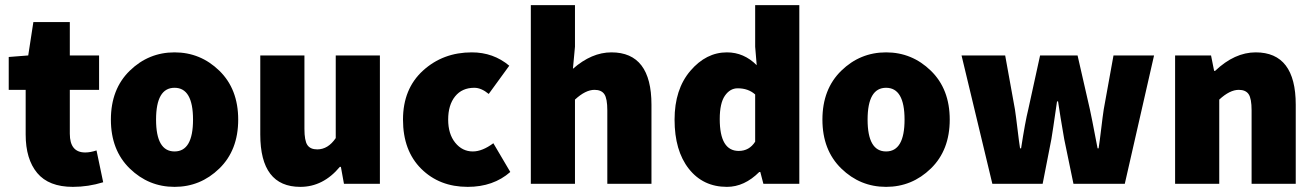

<svg xmlns="http://www.w3.org/2000/svg" viewBox="-20 -716 5122 748"><path d="M264 12Q170 12 125 -42Q80 -96 80 -192V-366H14V-494L90 -500L110 -630H252V-500H366V-366H252V-195Q252 -122 312 -122Q332 -122 356 -130L382 -6Q324 12 264 12Z M834.5 -59.5Q761 12 660 12Q559 12 485.5 -59.5Q412 -131 412 -250Q412 -369 485.5 -440.5Q559 -512 660 -512Q761 -512 834.5 -440.5Q908 -369 908 -250Q908 -131 834.5 -59.5ZM588 -250Q588 -126 660 -126Q732 -126 732 -250Q732 -374 660 -374Q588 -374 588 -250Z M1150 12Q994 12 994 -192V-500H1166V-214Q1166 -168 1177.5 -151Q1189 -134 1216 -134Q1258 -134 1288 -178V-500H1460V0H1320L1308 -66H1304Q1239 12 1150 12Z M1802 12Q1692 12 1621 -58.5Q1550 -129 1550 -250Q1550 -370 1628 -441Q1706 -512 1818 -512Q1902 -512 1964 -460L1884 -350Q1855 -374 1828 -374Q1780 -374 1753 -340.5Q1726 -307 1726 -250Q1726 -194 1753.5 -160Q1781 -126 1822 -126Q1859 -126 1902 -158L1968 -46Q1902 12 1802 12Z M2048 0V-696H2220V-534L2212 -448Q2285 -512 2362 -512Q2518 -512 2518 -308V0H2346V-286Q2346 -332 2334.5 -349Q2323 -366 2296 -366Q2261 -366 2220 -328V0Z M2812 12Q2719 12 2663.5 -58.5Q2608 -129 2608 -250Q2608 -368 2669.5 -440Q2731 -512 2812 -512Q2878 -512 2928 -462L2922 -534V-696H3094V0H2954L2942 -46H2938Q2880 12 2812 12ZM2858 -128Q2899 -128 2922 -164V-348Q2895 -372 2854 -372Q2824 -372 2804 -343Q2784 -314 2784 -252Q2784 -128 2858 -128Z M3606.5 -59.5Q3533 12 3432 12Q3331 12 3257.5 -59.5Q3184 -131 3184 -250Q3184 -369 3257.5 -440.5Q3331 -512 3432 -512Q3533 -512 3606.5 -440.5Q3680 -369 3680 -250Q3680 -131 3606.5 -59.5ZM3360 -250Q3360 -126 3432 -126Q3504 -126 3504 -250Q3504 -374 3432 -374Q3360 -374 3360 -250Z M3846 0 3726 -500H3896L3934 -290Q3938 -264 3944 -213.5Q3950 -163 3954 -138H3958Q3974 -242 3986 -290L4032 -500H4178L4226 -290Q4230 -274 4256 -138H4260Q4264 -163 4270 -213.5Q4276 -264 4280 -290L4318 -500H4476L4362 0H4162L4126 -174Q4110 -266 4102 -321H4098Q4080 -196 4076 -174L4042 0Z M4558 0V-500H4698L4710 -440H4714Q4790 -512 4872 -512Q5028 -512 5028 -308V0H4856V-286Q4856 -332 4844.5 -349Q4833 -366 4806 -366Q4771 -366 4730 -328V0Z"/></svg>

Font: Assistant ExtraBold
Style: Regular
Weight: 800
Designer: Hebrew By Ben Nathan, Latin by Paul Hunt
Version: Version 2.001;PS 002.001;hotconv 1.0.88;makeotf.lib2.5.64775